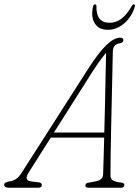

<svg xmlns="http://www.w3.org/2000/svg" viewBox="-54 -882 655 902"><path d="M81 -72Q57 -34.5 91.5 -30L126.5 -25.5Q143 -24 142.5 -12Q142.5 0 124 0H-11Q-34.5 0 -34.5 -14Q-34.5 -26 -10.5 -29.5Q6 -31.5 20.5 -40.8Q35 -50 47.5 -70L361 -560Q409.5 -635.5 445.8 -670.2Q482 -705 511 -705Q525.5 -705 525.5 -693.5Q525.5 -680.5 508 -678.5Q476.5 -674.5 476 -638.5Q475 -595.5 473.8 -535.8Q472.5 -476 471 -409Q469.5 -342 468 -276Q466.5 -210 465.8 -153Q465 -96 465 -58Q464.5 -41.5 477 -34.2Q489.5 -27 516 -24Q530 -23 530 -12.5Q530 0 513.5 0H359.5Q355 0 350.8 -2.8Q346.5 -5.5 347 -11.5Q347 -20 358.5 -23L399.5 -31Q429.5 -37.5 430.5 -63Q431.5 -93.5 432.8 -138.2Q434 -183 435.5 -235.5H184.5ZM378 -541.5 199.5 -259.5H436Q438 -328 439.5 -400Q441 -472 442.2 -534Q443.5 -596 444.5 -634Q432.5 -620 415 -596Q397.5 -572 378 -541.5ZM461 -775Q521 -775 564.5 -853Q569 -861.5 574.5 -861.5Q582 -861.5 579.5 -851.5Q565.5 -803.5 530.2 -772.8Q495 -742 452.5 -742Q409.5 -742 390.8 -773Q372 -804 383.5 -852.5Q385.5 -861.5 392.5 -861.5Q399 -861.5 399 -853Q397 -775 461 -775Z"/></svg>

Font: Fraunces 72pt S100 Thin
Style: Italic
Weight: 100
Italic angle: -16°
Version: Version 1.000; ttfautohint (v1.8.3)